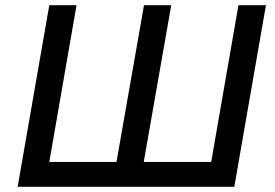

<svg xmlns="http://www.w3.org/2000/svg" viewBox="-20 -720 1061 740"><path d="M794 -96H534L640 -700H535L429 -96H170L275 -700H170L48 0H883L1005 -700H899Z"/></svg>

Font: Fixel Display Medium
Style: Italic
Weight: 500
Italic angle: -10°
Designer: AlfaBravo + MacPaw
Foundry: Kyrylo Tkachov, Marchela Mozhyna, Serhii Makarenko, Maria Weinstein, Zakhar Kryvoshyya
Version: Version 1.210;Glyphs 3.2 (3217)